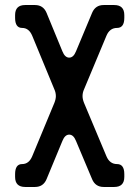

<svg xmlns="http://www.w3.org/2000/svg" viewBox="-20 -734 554 763"><path d="M80 9H119Q152 9 165 -22L228 -174Q238 -199 255 -199Q272 -199 282 -174L346 -22Q359 9 392 9H434Q474 9 474 -31V-42Q474 -82 445 -82Q416 -82 403 -113L314 -325Q308 -340 308 -352Q308 -366 314 -379L403 -592Q416 -623 445 -623Q474 -623 474 -663V-674Q474 -714 434 -714H392Q359 -714 346 -683L282 -530Q272 -505 255 -505Q238 -505 228 -530L165 -683Q152 -714 119 -714H80Q40 -714 40 -674V-663Q40 -623 68 -623Q95 -623 108 -592L196 -379Q202 -366 202 -352Q202 -340 196 -325L108 -113Q95 -82 68 -82Q40 -82 40 -42V-31Q40 9 80 9Z"/></svg>

Font: WDXL Lubrifont TC
Style: Regular
Weight: 400
Designer: [WDXL Lubrifont] Copyright 2020-2022 (c) NightFurySL2001, Skr-ZERO; [ZCOOL QingKe HuangYou] Copyright 2018-2022 (c) The 
Version: Version 2.001;hotconv 1.1.1;makeotfexe 2.6.0